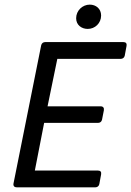

<svg xmlns="http://www.w3.org/2000/svg" viewBox="-20 -806 565 826"><path d="M307.6 -727.5C307.6 -698.2 331.1 -681.6 357.4 -681.6C388.7 -681.6 415 -706.1 415 -739.3C415 -768.6 392.6 -786.1 366.2 -786.1C335 -786.1 307.6 -760.7 307.6 -727.5ZM157.2 -611.3 38.1 -16.6C36.1 -5.9 42 0 52.7 0H389.6C398.4 0 405.3 -4.9 407.2 -13.7L415 -55.7C417 -66.4 412.1 -72.3 401.4 -72.3H129.9L169.9 -277.3H401.4C410.2 -277.3 417 -282.2 418.9 -291L426.8 -331.1C428.7 -341.8 423.8 -348.6 413.1 -348.6H184.6L226.6 -552.7H499C507.8 -552.7 514.6 -557.6 516.6 -566.4L524.4 -608.4C526.4 -619.1 521.5 -625 510.7 -625H174.8C166 -625 159.2 -620.1 157.2 -611.3Z"/></svg>

Font: Ed Sans Neue
Style: Italic
Weight: 400
Italic angle: -11°
Designer: Stephen Hutchings
Version: Version 1.004;PS 001.004;hotconv 1.0.88;makeotf.lib2.5.64775